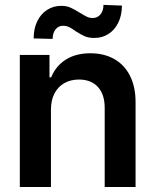

<svg xmlns="http://www.w3.org/2000/svg" viewBox="-20 -751 624 771"><path d="M184.6 0H59.6V-530.3H178.7V-440.4H185.5Q204.1 -486.3 244.4 -511.7Q284.7 -537.1 342.8 -537.1Q397.9 -537.1 439.2 -513.7Q480.5 -490.2 502.7 -445.3Q524.9 -400.4 524.4 -337.9V0H400.4V-318.4Q400.4 -372.1 373 -401.9Q345.7 -431.6 296.9 -431.6Q263.7 -431.6 238.3 -417.2Q212.9 -402.8 198.7 -375.7Q184.6 -348.6 184.6 -310.5ZM225.6 -727.5Q246.6 -727.5 262 -720.9Q277.3 -714.4 299.8 -700.2Q318.8 -688.5 329.3 -683.6Q339.8 -678.7 352.5 -678.7Q372.1 -678.7 383.8 -693.6Q395.5 -708.5 395.5 -731.4L469.7 -728.5Q469.2 -688.5 454.6 -659.2Q439.9 -629.9 415 -614.3Q390.1 -598.6 359.4 -598.6Q335.4 -598.6 320.1 -605.5Q304.7 -612.3 283.2 -626Q269 -636.7 257.8 -642.1Q246.6 -647.5 232.4 -647.5Q214.4 -647.5 202.9 -632.8Q191.4 -618.2 191.4 -594.7L115.2 -596.7Q115.2 -636.7 129.9 -666.3Q144.5 -695.8 169.7 -711.7Q194.8 -727.5 225.6 -727.5Z"/></svg>

Font: Pretendard JP SemiBold
Style: Regular
Weight: 600
Designer: Base glyphs from Inter by Rasmus Andersson; Hangeul glyphs from Noto Sans CJK(Source Han Sans) by Jang Soo-young and Kan
Foundry: Kil Hyung-jin
Version: Version 1.309